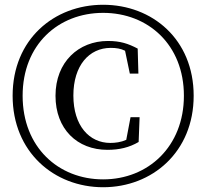

<svg xmlns="http://www.w3.org/2000/svg" viewBox="-20 -769 865 806"><path d="M413 17C619 17 793 -131 793 -367C793 -604 619 -749 413 -749C207 -749 33 -604 33 -367C33 -131 207 17 413 17ZM413 -16C225 -16 75 -151 75 -367C75 -582 225 -715 413 -715C602 -715 752 -581 752 -367C752 -154 602 -16 413 -16ZM431 -140C481 -140 523 -150 562 -173L566 -277H528L510 -182C488 -172 464 -169 443 -169C355 -169 288 -241 288 -368C288 -494 354 -568 445 -568C468 -568 487 -565 505 -556L525 -460H561L558 -565C518 -586 485 -597 433 -597C310 -597 213 -509 213 -367C213 -227 304 -140 431 -140Z"/></svg>

Font: Noto Serif TC Medium
Style: Regular
Weight: 500
Designer: Ryoko NISHIZUKA 西塚涼子 (kana & ideographs); Frank Grießhammer (Latin, Greek & Cyrillic); Wenlong ZHANG 张文龙 (bopomofo); San
Foundry: Adobe
Version: Version 2.001;hotconv 1.1.0;makeotfexe 2.6.0